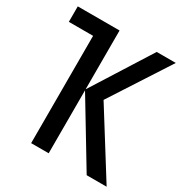

<svg xmlns="http://www.w3.org/2000/svg" viewBox="-166 -841 922 967"><g transform="rotate(30 294.5 -357.0)"><path d="M579 -714 357 -371 589 0H473L252 -366V0H150V-624H9V-714H252V-372L468 -714Z"/></g></svg>

Font: Noto Sans Condensed Medium
Style: Regular
Weight: 500
Width: 3
Designer: Monotype Design Team
Foundry: Monotype Imaging Inc.
Version: Version 2.013; ttfautohint (v1.8.4.7-5d5b)